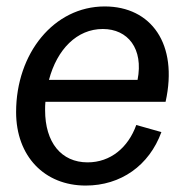

<svg xmlns="http://www.w3.org/2000/svg" viewBox="-20 -564 573 596"><path d="M246 12C355 12 443 -50 481 -154L403 -176C378 -106 323 -60 252 -60C170 -60 120 -122 120 -222C120 -231 120 -239 121 -248H494C534 -428 449 -544 305 -544C147 -544 30 -398 30 -216C30 -79 118 12 246 12ZM132 -316C157 -411 219 -474 299 -474C377 -474 426 -413 407 -316Z"/></svg>

Font: Ronzino Oblique
Style: Italic
Weight: 400
Italic angle: -8°
Designer: Nunzio Mazzaferro
Foundry: Collletttivo
Version: Version 1.000;Glyphs 3.3 (3337)